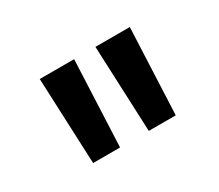

<svg xmlns="http://www.w3.org/2000/svg" viewBox="-66 -862 636 557"><g transform="rotate(-30 252.0 -583.5)"><path d="M113.3 -439H203.6L216.3 -727.5H101.1ZM299.8 -439H390.1L402.8 -727.5H287.6Z"/></g></svg>

Font: Raveo Medium
Style: Regular
Weight: 500
Designer: Jakub Foglar, Rasmus Andersson (Inter)
Foundry: Jakubfoglar.com
Version: Version 1.100;Glyphs 3.2.3 (3260)